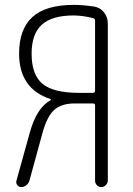

<svg xmlns="http://www.w3.org/2000/svg" viewBox="-20 -760 540 780"><path d="M108.4 -542Q108.4 -456.1 152.8 -419.4Q197.3 -382.8 300.8 -382.8H357.4Q366.2 -382.8 366.2 -391.6V-676.8Q366.2 -684.6 357.4 -686.5Q319.3 -696.3 280.3 -697.3Q191.4 -697.3 149.9 -659.7Q108.4 -622.1 108.4 -542ZM66.4 0Q56.6 0 50.3 -7.8Q43.9 -15.6 46.9 -26.4L100.6 -219.7Q128.9 -323.2 186.5 -353.5V-356.4Q186.5 -357.4 185.5 -357.4Q57.6 -399.4 57.6 -542Q57.6 -641.6 111.8 -690.9Q166 -740.2 280.3 -740.2Q315.4 -740.2 362.3 -733.4Q386.7 -729.5 402.3 -710Q418 -690.4 418 -665V-26.4Q418 -16.6 410.2 -8.3Q402.3 0 391.6 0Q380.9 0 373.5 -7.8Q366.2 -15.6 366.2 -26.4V-331.1Q366.2 -339.8 357.4 -339.8H284.2Q229.5 -339.8 200.2 -313.5Q170.9 -287.1 152.3 -218.8L99.6 -26.4Q96.7 -15.6 87.4 -7.8Q78.1 0 66.4 0Z"/></svg>

Font: Rounded-X Mgen+ 1mn light
Style: Regular
Weight: 200
Designer: [Source Han Sans]
Ryoko NISHIZUKA  (kana & ideographs); Paul D. Hunt (Latin, Greek & Cyrillic); Wenlong ZHANG  (bopomofo
Version: Version 1.059.20150602